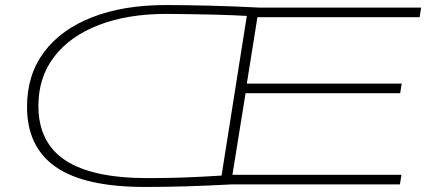

<svg xmlns="http://www.w3.org/2000/svg" viewBox="-20 -730 1704 760"><path d="M1563 0H895Q801 5 720 7.5Q639 10 553 10Q315 10 201 -69Q87 -148 87 -307Q87 -434 154.5 -524Q222 -614 345.5 -662Q469 -710 636 -710Q712 -710 810.5 -707.5Q909 -705 1006 -700H1647L1641 -662H999L957 -399H1570L1564 -361H952L900 -38H1569ZM857 -35 957 -667Q939 -668 906.5 -669.5Q874 -671 834 -672Q794 -673 755 -673.5Q716 -674 685 -674.5Q654 -675 639 -675Q485 -675 371 -631Q257 -587 194.5 -505.5Q132 -424 132 -311Q132 -166 238.5 -95.5Q345 -25 564 -25Q642 -25 710 -27.5Q778 -30 857 -35Z"/></svg>

Font: Georama ExtraExtended ExtraLight
Style: Italic
Weight: 200
Width: 8
Italic angle: -9°
Designer: Jean-Baptiste Levee
Foundry: Production Type
Version: Version 1.000